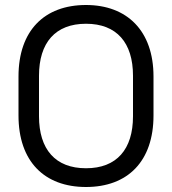

<svg xmlns="http://www.w3.org/2000/svg" viewBox="-20 -734 688 768"><path d="M54 -428V-272C54 -89 157 14 324 14C491 14 594 -89 594 -272V-428C594 -611 488 -714 324 -714C157 -714 54 -611 54 -428ZM136 -431C136 -563 201 -639 324 -639C447 -639 512 -563 512 -431V-269C512 -137 447 -61 324 -61C201 -61 136 -137 136 -269Z"/></svg>

Font: Space Text
Style: Regular
Weight: 400
Designer: Florian Karsten (Space Text), Colophon Foundry (Space Mono)
Foundry: Florian Karsten
Version: Version 1.003;PS 001.003;hotconv 1.0.88;makeotf.lib2.5.64775